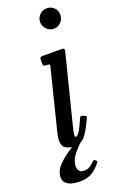

<svg xmlns="http://www.w3.org/2000/svg" viewBox="-241 -809 669 1062"><g transform="rotate(-20 93.5 -278.0)"><path d="M127.5 -700Q127.5 -725 145.2 -742.5Q163 -760 187.5 -760Q212.5 -760 230 -742.5Q247.5 -725 246.5 -700Q246 -675.5 229.2 -657.8Q212.5 -640 187.5 -640Q163 -640 145.2 -657.8Q127.5 -675.5 127.5 -700ZM201 -495 100.5 -96Q98.5 -89 94.8 -70.8Q91 -52.5 91 -48.5Q91 -37 96.5 -37Q108.5 -37 122.8 -62.2Q137 -87.5 154 -127Q157 -133 160 -135Q163 -137 170 -134L183 -128.5Q189.5 -126 190.8 -123.5Q192 -121 189.5 -114.5Q164 -58.5 139.5 -24.2Q115 10 68 10Q44 10 22.5 -2.5Q1 -15 1 -49.5Q1 -57 3 -69.5Q5 -82 7.5 -92L96.5 -448Q99 -459 96 -462Q93 -465 80.5 -465H79.5Q67 -465 63.2 -468.2Q59.5 -471.5 59.5 -484V-504Q59.5 -514.5 63.8 -517.2Q68 -520 77.5 -520H180.5Q199.5 -520 202.2 -516Q205 -512 201 -495ZM34 203.5Q6 203.5 -17.2 196.5Q-40.5 189.5 -52.2 172.8Q-64 156 -58 127.5Q-52 99.5 -25.5 73Q1 46.5 35.5 23.5Q70 0.5 100.5 -17.5Q121 -30 125.5 -22.5Q128 -18.5 123.8 -13Q119.5 -7.5 112 -0.5Q90.5 19 68.8 45.5Q47 72 40.5 102.5Q36.5 121.5 43.8 138.2Q51 155 77 155Q95.5 155 110.5 145.8Q125.5 136.5 136.5 124.5Q145 114.5 151.5 121L157.5 126Q161.5 129.5 161 132Q160.5 134.5 156.5 140Q135.5 167.5 106.8 185.5Q78 203.5 34 203.5Z"/></g></svg>

Font: Besley* Condensed
Style: Italic
Weight: 400
Width: 3
Italic angle: -13°
Designer: Owen Earl
Foundry: indestructible type*
Version: Version 3.000; ttfautohint (v1.8.3)